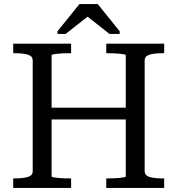

<svg xmlns="http://www.w3.org/2000/svg" viewBox="-20 -925 873 945"><path d="M45 0V-47H56Q93 -47 117 -54Q141 -61 141 -83V-627Q141 -649 117 -656Q93 -663 56 -663H45V-710H330V-663H321Q307 -663 291.5 -662.5Q276 -662 263 -660.5Q250 -659 242 -657.5Q234 -656 234 -653V-395H599V-653Q599 -656 591 -657.5Q583 -659 570 -660.5Q557 -662 541.5 -662.5Q526 -663 512 -663H503V-710H788V-663H777Q740 -663 716 -656Q692 -649 692 -627V-83Q692 -61 716 -54Q740 -47 777 -47H788V0H503V-47H512Q526 -47 541.5 -47.5Q557 -48 570 -49.5Q583 -51 591 -52.5Q599 -54 599 -57V-337H234V-57Q234 -54 242 -52.5Q250 -51 263 -49.5Q276 -48 291.5 -47.5Q307 -47 321 -47H330V0ZM461 -905H371L263 -771V-758H303L411 -843L519 -758H569V-771Z"/></svg>

Font: Roboto Serif 20pt
Style: Regular
Weight: 400
Designer: Greg Gazdowicz
Foundry: Commercial Type
Version: Version 1.008